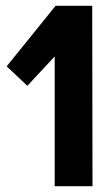

<svg xmlns="http://www.w3.org/2000/svg" viewBox="-20 -640 366 660"><path d="M168 0V-446L74 -345L3 -412L171 -620H297L298 0Z"/></svg>

Font: Smooch Sans Thin ExtraBold
Style: Regular
Weight: 800
Version: Version 1.010